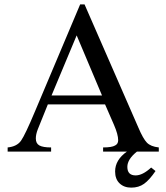

<svg xmlns="http://www.w3.org/2000/svg" viewBox="-20 -694 762 879"><path d="M561 0H452V-19Q492 -19 507 -28Q521 -35 521 -52Q521 -78 502 -122L461 -216H199L153 -102Q144 -79 144 -60Q144 -37 160.5 -28Q177 -19 214 -19V0H15V-19Q57 -23 76 -49.5Q95 -76 141 -186L347 -674H367L613 -111Q635 -59 652.5 -41Q670 -23 707 -19V0H607Q563 35 563 70Q563 109 601 109Q633 109 672 73L692 89Q664 130 639.5 147.5Q615 165 581 165Q548 165 527.5 145.5Q507 126 507 91Q507 38 561 0ZM447 -257 331 -532 216 -257Z"/></svg>

Font: STIX MathJax Latin
Style: Regular
Weight: 400
Designer: MicroPress Inc., with final additions and corrections provided by Coen Hoffman, Elsevier (retired)
Version: Version 1.1.1